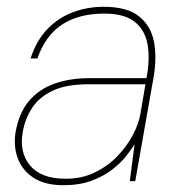

<svg xmlns="http://www.w3.org/2000/svg" viewBox="-20 -533 533 565"><path d="M167 12Q112 12 78.5 -10Q45 -32 32 -68Q19 -104 26 -145Q36 -201 65 -235.5Q94 -270 139.5 -286.5Q185 -303 243 -303H411Q422 -361 414 -403.5Q406 -446 375.5 -469.5Q345 -493 287 -493Q212 -493 163 -461Q114 -429 90 -361H70Q87 -414 119.5 -447.5Q152 -481 194.5 -497Q237 -513 285 -513Q354 -513 389 -485Q424 -457 433 -410.5Q442 -364 432 -306L378 0H362L376 -108Q367 -94 351 -73.5Q335 -53 309.5 -33.5Q284 -14 249 -1Q214 12 167 12ZM173 -7Q221 -7 259 -25.5Q297 -44 325 -73Q353 -102 370.5 -135Q388 -168 393 -197L408 -285H240Q175 -285 135 -266Q95 -247 74.5 -215.5Q54 -184 47 -145Q36 -85 68.5 -46Q101 -7 173 -7Z"/></svg>

Font: DM Sans 18pt Thin
Style: Italic
Weight: 250
Italic angle: -10°
Designer: Colophon Foundry, Jonny Pinhorn
Foundry: Colophon Foundry
Version: Version 4.004;gftools[0.9.30]